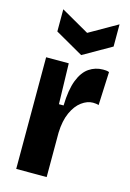

<svg xmlns="http://www.w3.org/2000/svg" viewBox="-117 -818 594 877"><g transform="rotate(15 180.5 -380.0)"><path d="M51 0V-298V-528H158L163 -336H185Q187 -411 204.5 -456Q222 -501 251.5 -521Q281 -541 317 -541Q324 -541 331 -540.5Q338 -540 346 -537L339 -379Q334 -381 326 -382Q318 -383 312 -383Q285 -383 258.5 -363.5Q232 -344 214.5 -305.5Q197 -267 195 -210V0ZM70 -760 203 -684 336 -760V-655L203 -579L70 -655Z"/></g></svg>

Font: Bricolage Grotesque Condensed
Style: Bold
Weight: 700
Width: 3
Designer: Mathieu Triay
Foundry: Atelier Triay
Version: Version 1.001;gftools[0.9.33.dev8+g029e19f]